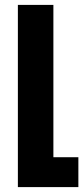

<svg xmlns="http://www.w3.org/2000/svg" viewBox="-20 -525 340 784"><path d="M53 239V-505H198V117H300V239Z"/></svg>

Font: Noto Sans Armenian ExtraCondensed Extra
Style: Regular
Weight: 800
Width: 3
Designer: Monotype Design Team
Foundry: Monotype Imaging Inc.
Version: Version 1.901